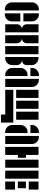

<svg xmlns="http://www.w3.org/2000/svg" viewBox="1581 -2329 838 4040"><g transform="rotate(90 2000.0 -309.0)"><path d="M30 -561Q30 -622 73 -665Q116 -708 177 -708H200V8H177Q116 8 73 -35Q30 -78 30 -139ZM283 -708Q344 -708 387 -665Q430 -622 430 -561V-382H260V-708ZM260 8V-318H430V-139Q430 -78 387 -35Q344 8 283 8Z M720 -350V-700H890V-457Q890 -410 860 -380Q830 -350 783 -350Q830 -350 860 -320Q890 -290 890 -243V0H720ZM490 -457V-700H660V-350V0H490V-243Q490 -290 520 -320Q550 -350 597 -350Q550 -350 520 -380Q490 -410 490 -457Z M1203 -700Q1264 -700 1307 -657Q1350 -614 1350 -553V-457Q1350 -410 1320 -380Q1290 -350 1243 -350Q1290 -350 1320 -320Q1350 -290 1350 -243V-147Q1350 -86 1307 -43Q1264 0 1203 0H1180V-700ZM950 0V-700H1120V0Z M1410 -561Q1410 -622 1453 -665Q1496 -708 1557 -708H1580V-530H1410ZM1410 -323Q1410 -384 1453 -427Q1496 -470 1557 -470H1580V0H1557Q1496 0 1453 -43Q1410 -86 1410 -147ZM1663 -708Q1724 -708 1767 -665Q1810 -622 1810 -561V0H1640V-708Z M2040 -700V-230H1870V-700ZM2500 -700V-230H2330V-700ZM2270 -700V-230H2100V-700ZM1870 -170H2560V90H2390V0H1870Z M2610 -561Q2610 -622 2653 -665Q2696 -708 2757 -708H2780V-530H2610ZM2610 -323Q2610 -384 2653 -427Q2696 -470 2757 -470H2780V0H2757Q2696 0 2653 -43Q2610 -86 2610 -147ZM2863 -708Q2924 -708 2967 -665Q3010 -622 3010 -561V0H2840V-708Z M3340 0V-700H3510V0ZM3240 -435 3300 -436V-265H3240V0H3070V-700H3240Z M3570 0V-700H3740V0ZM3800 -495V-700H3970V-495ZM3800 0V-205H3970V0ZM3940 -435V-265H3800V-435Z"/></g></svg>

Font: Promplate
Style: Bold
Weight: 400
Designer: Evgeny Tarasenko
Foundry: Evgeny Tarasenko
Version: Version 1.000